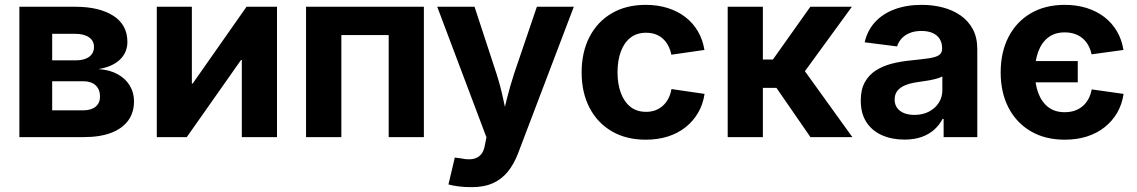

<svg xmlns="http://www.w3.org/2000/svg" viewBox="-20 -567 4703 794"><path d="M60.1 0V-539.1H290.5Q390.6 -539.1 448.7 -501.7Q506.8 -464.4 506.8 -394Q506.8 -350.1 476.1 -320.6Q445.3 -291 387.2 -281.2Q434.1 -278.3 466.8 -260Q499.5 -241.7 516.8 -212.9Q534.2 -184.1 534.2 -147.9Q534.2 -102.1 510.3 -68.8Q486.3 -35.6 439.9 -17.8Q393.6 0 326.2 0ZM195.8 -110.8H324.7Q357.4 -110.8 375.5 -126Q393.6 -141.1 393.6 -167.5Q393.6 -197.3 375.5 -214.1Q357.4 -231 324.7 -231H195.8ZM195.8 -317.4H293.9Q329.1 -317.4 348.9 -332.3Q368.7 -347.2 368.7 -373Q368.7 -398.4 347.9 -412.8Q327.1 -427.2 290.5 -427.2H195.8Z M1125.5 0H980V-318.8H976.6L752.4 0H628.4V-539.1H773.4V-221.7H776.9L999.5 -539.1H1125.5Z M1732.9 -539.1V0H1587.4V-421.9H1391.6V0H1245.6V-539.1Z M1834.5 195.8 1860.8 84.5 1889.2 88.4Q1916 94.2 1936.3 90.3Q1956.5 86.4 1969 72Q1981.4 57.6 1985.4 32.2L1991.7 1L1788.1 -539.1H1942.4L2033.2 -262.2Q2049.8 -210.4 2060.8 -158.4Q2071.8 -106.4 2085 -50.8H2049.8Q2063 -106.4 2076.2 -158.7Q2089.4 -210.9 2106 -262.2L2200.2 -539.1H2353L2122.1 67.9Q2105.5 111.3 2080.3 142.6Q2055.2 173.8 2018.6 190.4Q1981.9 207 1930.2 207Q1902.3 207 1877.2 203.9Q1852.1 200.7 1834.5 195.8Z M2650.4 10.7Q2569.3 10.7 2509.8 -24.2Q2450.2 -59.1 2417.7 -121.8Q2385.3 -184.6 2385.3 -267.6Q2385.3 -351.1 2417.7 -414.1Q2450.2 -477.1 2509.8 -512Q2569.3 -546.9 2650.4 -546.9Q2699.7 -546.9 2741 -533.9Q2782.2 -521 2814 -496.6Q2845.7 -472.2 2866 -437.7Q2886.2 -403.3 2893.1 -360.4L2756.3 -340.8Q2752 -361.8 2743.2 -378.4Q2734.4 -395 2721.2 -407Q2708 -418.9 2690.7 -425.3Q2673.3 -431.6 2651.9 -431.6Q2613.3 -431.6 2587.2 -411.1Q2561 -390.6 2547.4 -353.8Q2533.7 -316.9 2533.7 -268.1Q2533.7 -219.7 2547.4 -182.9Q2561 -146 2587.2 -125.2Q2613.3 -104.5 2651.9 -104.5Q2673.3 -104.5 2690.7 -111.1Q2708 -117.7 2721.4 -129.9Q2734.9 -142.1 2743.9 -159.4Q2752.9 -176.8 2756.8 -198.7L2893.6 -178.7Q2887.2 -135.3 2866.9 -100.6Q2846.7 -65.9 2814.9 -40.8Q2783.2 -15.6 2741.5 -2.4Q2699.7 10.7 2650.4 10.7Z M2989.3 0V-539.1H3134.8V-320.8H3176.3L3331.1 -539.1H3502.9L3308.6 -272.5L3504.9 0H3331.5L3190.9 -203.6H3134.8V0Z M3720.2 10.3Q3668.5 10.3 3627.4 -7.8Q3586.4 -25.9 3563 -61.8Q3539.6 -97.7 3539.6 -150.9Q3539.6 -196.3 3556.2 -226.6Q3572.8 -256.8 3601.6 -275.4Q3630.4 -293.9 3667.2 -303.5Q3704.1 -313 3744.6 -316.9Q3792 -321.8 3820.8 -325.9Q3849.6 -330.1 3862.8 -338.9Q3876 -347.7 3876 -365.2V-367.7Q3876 -390.1 3866 -406Q3856 -421.9 3836.9 -430.4Q3817.9 -439 3790.5 -439Q3762.7 -439 3741.9 -430.4Q3721.2 -421.9 3708.3 -407.5Q3695.3 -393.1 3689.9 -375L3555.7 -392.1Q3566.9 -440.9 3598.6 -475.6Q3630.4 -510.3 3679.7 -528.6Q3729 -546.9 3792 -546.9Q3837.9 -546.9 3879.2 -536.1Q3920.4 -525.4 3952.6 -502.9Q3984.9 -480.5 4003.2 -446Q4021.5 -411.6 4021.5 -363.8V0H3882.3V-75.2H3877.9Q3864.7 -49.8 3843 -30.5Q3821.3 -11.2 3791 -0.5Q3760.7 10.3 3720.2 10.3ZM3761.2 -91.8Q3795.9 -91.8 3821.8 -105.5Q3847.7 -119.1 3862.3 -142.1Q3877 -165 3877 -193.8V-251Q3870.6 -247.1 3858.2 -243.2Q3845.7 -239.3 3830.1 -236.3Q3814.5 -233.4 3798.6 -231Q3782.7 -228.5 3769.5 -226.6Q3743.2 -222.7 3722.7 -214.1Q3702.1 -205.6 3690.9 -191.2Q3679.7 -176.8 3679.7 -155.3Q3679.7 -134.8 3690.2 -120.6Q3700.7 -106.4 3719 -99.1Q3737.3 -91.8 3761.2 -91.8Z M4383.3 10.7Q4302.2 10.7 4242.7 -24.2Q4183.1 -59.1 4150.6 -121.8Q4118.2 -184.6 4118.2 -267.6Q4118.2 -351.1 4150.6 -414.1Q4183.1 -477.1 4242.7 -512Q4302.2 -546.9 4383.3 -546.9Q4432.6 -546.9 4473.9 -533.9Q4515.1 -521 4546.9 -496.6Q4578.6 -472.2 4598.9 -437.7Q4619.1 -403.3 4626 -360.4L4494.1 -342.3Q4489.7 -362.8 4480.5 -379.6Q4471.2 -396.5 4457 -408.4Q4442.9 -420.4 4424.3 -426.8Q4405.8 -433.1 4382.8 -433.1Q4342.3 -433.1 4314.9 -412.1Q4287.6 -391.1 4273.7 -353.8Q4259.8 -316.4 4259.8 -268.1Q4259.8 -219.7 4273.7 -182.4Q4287.6 -145 4314.9 -124Q4342.3 -103 4382.8 -103Q4406.2 -103 4425 -109.6Q4443.8 -116.2 4458 -128.7Q4472.2 -141.1 4481.4 -158.4Q4490.7 -175.8 4494.6 -197.3L4626.5 -178.7Q4620.1 -135.3 4599.9 -100.6Q4579.6 -65.9 4547.9 -40.8Q4516.1 -15.6 4474.4 -2.4Q4432.6 10.7 4383.3 10.7ZM4252 -226.6V-314.5H4437V-226.6Z"/></svg>

Font: Inter 18pt
Style: Bold
Weight: 700
Designer: Rasmus Andersson
Foundry: rsms
Version: Version 4.001;git-66647c0bb